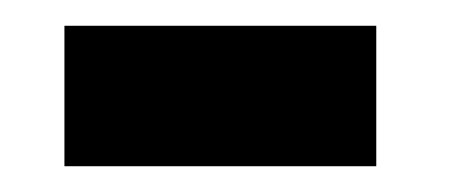

<svg xmlns="http://www.w3.org/2000/svg" viewBox="-20 -612 352 149"><path d="M30 -483V-592H272V-483Z"/></svg>

Font: Noto Serif Hebrew
Style: Regular
Weight: 400
Designer: Monotype Design Team
Foundry: Monotype Imaging Inc.
Version: Version 2.003